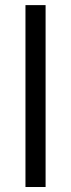

<svg xmlns="http://www.w3.org/2000/svg" viewBox="-20 -749 286 769"><path d="M82 -728.5H162.6V0H82Z"/></svg>

Font: RGR Online_21
Style: Regular
Weight: 400
Italic angle: -12°
Designer: vernon adams
Foundry: vernon adams
Version: Version 1.000